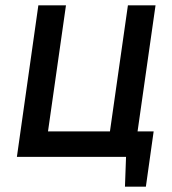

<svg xmlns="http://www.w3.org/2000/svg" viewBox="-20 -585 642 716"><path d="M560 -565 493 -95H553L524 111H446L450 0H43L123 -565H226L159 -95H390L457 -565Z"/></svg>

Font: Neutral Grotesk
Style: Italic
Weight: 400
Italic angle: -8°
Designer: Nawras Khrais
Foundry: Nawras Khrais
Version: Version 1.000